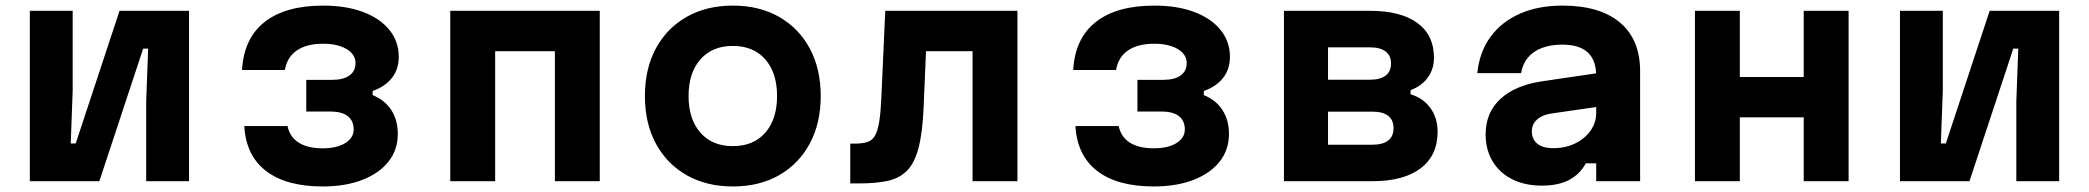

<svg xmlns="http://www.w3.org/2000/svg" viewBox="-20 -654 7540 693"><path d="M87.7 0V-614.9H242.3V-326.2L235.3 -136.3H253.3L411.4 -614.9H662.3V0H507.7V-288.7L514.7 -478.5H496.7L338.6 0Z M1144.5 19Q1013.1 19 940.4 -36.8Q867.7 -92.5 861.7 -198.9H1017.9Q1025.9 -159.5 1058.3 -139.1Q1090.6 -118.7 1144.5 -118.7Q1178.8 -118.7 1203.6 -127.1Q1228.5 -135.5 1242.5 -150.8Q1256.5 -166.1 1256.5 -186.4Q1256.5 -218.5 1235 -235Q1213.4 -251.5 1172.3 -251.5H1085.4V-365.8H1179Q1219.4 -365.8 1241.3 -381.6Q1263.3 -397.4 1263.3 -426.7Q1263.3 -447.3 1248.8 -462.8Q1234.4 -478.4 1208.1 -487.3Q1181.8 -496.2 1146.7 -496.2Q1086.9 -496.2 1051.5 -472Q1016.2 -447.8 1008.2 -401.4H853.7Q859.7 -515.1 934.9 -574.5Q1010.1 -633.8 1146.7 -633.8Q1229.4 -633.8 1290.6 -610.7Q1351.9 -587.6 1385.6 -545.8Q1419.3 -504.1 1419.3 -448.9Q1419.3 -404.7 1394.9 -373.2Q1370.6 -341.7 1325.1 -325.7V-310.7Q1369.8 -292.5 1392.8 -256.1Q1415.8 -219.7 1415.8 -170.5Q1415.8 -113.2 1382.3 -70.9Q1348.9 -28.5 1287.9 -4.8Q1226.9 19 1144.5 19Z M1605.2 0V-614.9H2144.8V0H1982.8V-469.3H1767.2V0Z M2625.1 19Q2530.3 19 2458.6 -21.6Q2386.9 -62.3 2347.3 -135.7Q2307.7 -209.2 2307.7 -307.4Q2307.7 -405.7 2347.3 -479.2Q2386.9 -552.6 2458.5 -593.2Q2530.1 -633.8 2624.9 -633.8Q2720.7 -633.8 2791.9 -593.2Q2863.1 -552.6 2902.7 -479.2Q2942.3 -405.7 2942.3 -307.4Q2942.3 -209.2 2902.7 -135.7Q2863.1 -62.3 2792 -21.6Q2720.9 19 2625.1 19ZM2625 -126.6Q2699.9 -126.6 2742.3 -175.2Q2784.7 -223.9 2784.7 -307.4Q2784.7 -391 2742.3 -439.6Q2699.9 -488.2 2625 -488.2Q2550.7 -488.2 2508 -439.6Q2465.3 -391 2465.3 -307.4Q2465.3 -223.9 2508 -175.2Q2550.7 -126.6 2625 -126.6Z M3048.9 8V-135.6H3065.1Q3093.1 -135.6 3110.8 -141.5Q3128.4 -147.3 3138.3 -164.6Q3148.2 -181.9 3153.6 -215.5Q3158.9 -249 3161.2 -303.4L3175.2 -614.9H3652.3V0H3490.3V-469.3H3322.3L3313.7 -266Q3309.7 -174.5 3295.1 -119.3Q3280.5 -64.2 3252.9 -37.1Q3225.3 -10 3183.2 -1Q3141 8 3082.6 8Z M4144.5 19Q4013.1 19 3940.4 -36.8Q3867.7 -92.5 3861.7 -198.9H4017.9Q4025.9 -159.5 4058.3 -139.1Q4090.6 -118.7 4144.5 -118.7Q4178.8 -118.7 4203.6 -127.1Q4228.5 -135.5 4242.5 -150.8Q4256.5 -166.1 4256.5 -186.4Q4256.5 -218.5 4235 -235Q4213.4 -251.5 4172.3 -251.5H4085.4V-365.8H4179Q4219.4 -365.8 4241.3 -381.6Q4263.3 -397.4 4263.3 -426.7Q4263.3 -447.3 4248.8 -462.8Q4234.4 -478.4 4208.1 -487.3Q4181.8 -496.2 4146.7 -496.2Q4086.9 -496.2 4051.5 -472Q4016.2 -447.8 4008.2 -401.4H3853.7Q3859.7 -515.1 3934.9 -574.5Q4010.1 -633.8 4146.7 -633.8Q4229.4 -633.8 4290.6 -610.7Q4351.9 -587.6 4385.6 -545.8Q4419.3 -504.1 4419.3 -448.9Q4419.3 -404.7 4394.9 -373.2Q4370.6 -341.7 4325.1 -325.7V-310.7Q4369.8 -292.5 4392.8 -256.1Q4415.8 -219.7 4415.8 -170.5Q4415.8 -113.2 4382.3 -70.9Q4348.9 -28.5 4287.9 -4.8Q4226.9 19 4144.5 19Z M4614.2 0V-614.9H4924.6Q5036.2 -614.9 5096 -571Q5155.8 -527.1 5155.8 -445.4Q5155.8 -405.4 5133.9 -374.7Q5112.1 -344.1 5071.3 -328.6V-313.7Q5117.8 -299.4 5143.3 -263.6Q5168.8 -227.9 5168.8 -178.4Q5168.8 -92.9 5107.6 -46.5Q5046.4 0 4933.5 0ZM4773.3 -131.7H4933.5Q4971.1 -131.7 4990.5 -146.8Q5009.8 -161.8 5009.8 -191.4Q5009.8 -220.9 4990.5 -236Q4971.1 -251 4933.5 -251H4773.3ZM4773.3 -366.3H4924.6Q4962.2 -366.3 4981.5 -381.4Q5000.8 -396.4 5000.8 -424.7Q5000.8 -453.1 4981.5 -468.1Q4962.2 -483.1 4924.6 -483.1H4773.3Z M5751.8 -390.9V-269.3L5577.9 -244Q5546 -239.3 5527.5 -222.2Q5509 -205.2 5509 -180.1Q5509 -151.8 5528.5 -135.5Q5547.9 -119.2 5586.5 -119.2Q5630.3 -119.2 5665.2 -136.3Q5700.2 -153.3 5720.7 -182.2Q5741.3 -211 5741.3 -246.4V-380Q5741.3 -436.3 5711 -464.6Q5680.8 -492.9 5618 -492.9Q5576.4 -492.9 5544.7 -480.7Q5513.1 -468.4 5494.3 -445.5Q5475.5 -422.6 5470.2 -390H5312.2Q5319.7 -465.9 5359.4 -520.5Q5399.1 -575.1 5465.6 -604.5Q5532.1 -633.8 5619 -633.8Q5754.4 -633.8 5827.1 -572.6Q5899.8 -511.4 5899.8 -396.9V0H5741.3V-64.5H5703.8Q5682.5 -25.2 5643.7 -4.6Q5604.9 16 5545.1 16Q5483.7 16 5437.9 -7.1Q5392.2 -30.2 5367.2 -72Q5342.2 -113.7 5342.2 -168.9Q5342.2 -247.4 5395.3 -296.7Q5448.4 -346.1 5546.1 -360.6Z M6097.7 0V-614.9H6259.7V-376H6490.3V-614.9H6652.3V0H6490.3V-230.4H6259.7V0Z M6837.7 0V-614.9H6992.3V-326.2L6985.3 -136.3H7003.3L7161.4 -614.9H7412.3V0H7257.7V-288.7L7264.7 -478.5H7246.7L7088.6 0Z"/></svg>

Font: Martian Mono SemiExpanded
Style: Regular
Weight: 400
Width: 6
Monospace: yes
Designer: Roman Shamin
Foundry: Evil Martians
Version: Version 1.000